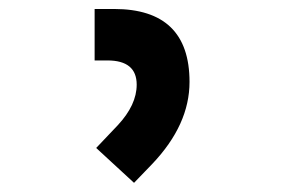

<svg xmlns="http://www.w3.org/2000/svg" viewBox="-20 -713 626 419"><path d="M272.5 -314 189.9 -390.1 236.8 -439.5Q278.3 -483.9 278.3 -528.3Q278.3 -581.1 214.4 -581.1H186.5V-693.4H229Q393.6 -693.4 393.6 -534.2Q393.6 -440.9 312.5 -355.5Z"/></svg>

Font: CaskaydiaCove NF SemiBold
Style: Regular
Weight: 600
Designer: Aaron Bell
Foundry: Saja Typeworks
Version: Version 2111.001; VTT 6.35;Nerd Fonts 3.2.1